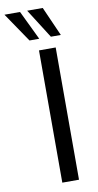

<svg xmlns="http://www.w3.org/2000/svg" viewBox="-167 -964 515 1008"><g transform="rotate(-10 91.0 -460.5)"><path d="M80 0V-705H169V0ZM154 -765 55 -921H138L207 -765ZM40 -765 -66 -921H17L92 -765Z"/></g></svg>

Font: Nunito Sans 10pt Condensed Medium
Style: Regular
Weight: 500
Width: 3
Designer: Vernon Adams
Foundry: Vernon Adams
Version: Version 3.101;gftools[0.9.27]